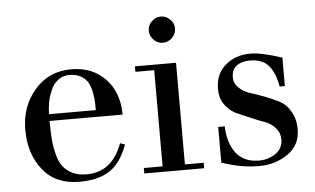

<svg xmlns="http://www.w3.org/2000/svg" viewBox="-50 -784 1436 875"><g transform="rotate(-5 667.5 -347.0)"><path d="M502 -276H168V-268Q168 -222 171 -188Q174 -155 183 -120Q192 -86 208 -66Q224 -45 251 -32Q277 -19 316 -19Q432 -19 479 -147L501 -139Q469 -54 418 -22Q366 12 280 12Q171 12 113 -61Q54 -135 54 -245Q54 -352 118 -426Q182 -502 287 -502Q383 -502 442 -440Q502 -377 502 -276ZM168 -307H382Q382 -341 381 -353Q379 -375 374 -397Q368 -421 358 -438Q346 -455 326 -466Q304 -477 276 -477Q246 -477 224 -460Q200 -442 190 -414Q177 -385 173 -360Q168 -330 168 -307Z M663 -25V-465H577V-490H765V-25H851V0H577V-25ZM654 -646Q654 -672 672 -688Q690 -706 714 -706Q738 -706 756 -688Q774 -672 774 -646Q774 -622 756 -604Q738 -586 714 -586Q690 -586 672 -604Q654 -622 654 -646Z M1250 -471V-341H1226Q1216 -401 1188 -436Q1159 -471 1100 -471Q1065 -471 1040 -454Q1017 -436 1017 -402Q1017 -372 1038 -354Q1055 -335 1088 -324Q1111 -317 1154 -301Q1186 -289 1220 -272Q1252 -255 1270 -222Q1291 -188 1291 -140Q1291 -68 1234 -28Q1176 12 1102 12Q1017 12 931 -19V-182H961Q963 -107 998 -60Q1034 -13 1104 -13Q1145 -13 1180 -36Q1213 -60 1213 -101Q1213 -130 1193 -153Q1174 -175 1144 -186Q1117 -195 1079 -212Q1058 -220 1014 -240Q984 -256 965 -284Q945 -313 945 -353Q945 -423 991 -462Q1037 -502 1105 -502Q1157 -502 1250 -471Z"/></g></svg>

Font: Bailleul Roman
Style: Roman
Weight: 400
Version: Version 1